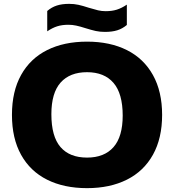

<svg xmlns="http://www.w3.org/2000/svg" viewBox="-20 -966 903 996"><path d="M42 -370Q42 -492 89.5 -577.2Q137 -662.5 224.5 -706.2Q312 -750 431.5 -750Q551 -750 638.5 -706Q726 -662 773.5 -576.5Q821 -491 821 -370Q821 -249 773.5 -163.5Q726 -78 638.2 -34Q550.5 10 431.5 10Q312 10 224.5 -33.8Q137 -77.5 89.5 -162.8Q42 -248 42 -370ZM616.5 -366.5Q616.5 -480.5 568.8 -536Q521 -591.5 431.5 -591.5Q342.5 -591.5 294.5 -537.8Q246.5 -484 246.5 -373.5Q246.5 -258 293.8 -203.2Q341 -148.5 431.5 -148.5Q521 -148.5 568.8 -202.8Q616.5 -257 616.5 -366.5ZM423 -820Q395 -829 375.2 -833.2Q355.5 -837.5 334.5 -837.5Q302 -837.5 276.8 -829.5Q251.5 -821.5 225 -803.5V-909Q247.5 -928.5 274.5 -937.2Q301.5 -946 338.5 -946Q364.5 -946 387 -941Q409.5 -936 440 -926Q469.5 -917 488.5 -912.5Q507.5 -908 528.5 -908Q561 -908 586.2 -916Q611.5 -924 638 -942V-836.5Q615.5 -817.5 588.8 -809Q562 -800.5 524.5 -800.5Q498.5 -800.5 476.8 -805.2Q455 -810 423 -820Z"/></svg>

Font: Encode Sans Semi Expanded ExBd
Style: Regular
Weight: 800
Width: 6
Designer: Multiple Designers
Foundry: Impallari Type
Version: Version 2.000